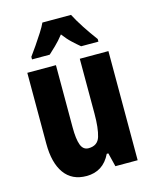

<svg xmlns="http://www.w3.org/2000/svg" viewBox="-116 -844 750 933"><g transform="rotate(-15 259.0 -378.0)"><path d="M462 -549V0H350L333 -69H325Q287 10 203 10Q130 10 92 -43Q54 -96 54 -192V-549H198V-236Q198 -177 209 -147.5Q220 -118 247 -118Q293 -118 305.5 -159Q318 -200 318 -273V-549ZM332 -766Q349 -733 373.5 -695.5Q398 -658 427 -619V-606H340Q323 -620 301.5 -640Q280 -660 260 -687Q239 -660 217 -639Q195 -618 182 -606H93V-619Q107 -638 126 -665.5Q145 -693 162.5 -720.5Q180 -748 188 -766Z"/></g></svg>

Font: Noto Sans Gurmukhi ExtraCondensed ExtraBold
Style: Regular
Weight: 800
Width: 2
Designer: Jelle Bosma - Monotype Design Team
Foundry: Monotype Imaging Inc.
Version: Version 2.004; ttfautohint (v1.8.4.7-5d5b)